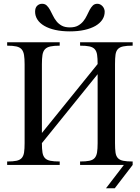

<svg xmlns="http://www.w3.org/2000/svg" viewBox="-20 -890 754 1036"><path d="M412.1 0V-18.6Q443.4 -18.6 462.2 -22.5Q481 -26.4 490.7 -37.4Q500.5 -48.3 503.7 -67.6Q506.8 -86.9 506.8 -117.7V-489.7L206.1 -117.7Q206.1 -86.4 209.2 -67.1Q212.4 -47.9 222.4 -37.1Q232.4 -26.4 251.5 -22.5Q270.5 -18.6 302.2 -18.6V0H18.6V-18.6Q50.3 -18.6 68.8 -22.5Q87.4 -26.4 97.2 -37.4Q106.9 -48.3 109.9 -67.6Q112.8 -86.9 112.8 -117.7V-543.5Q112.8 -573.7 109.6 -593.3Q106.4 -612.8 96.7 -624Q86.9 -635.3 68.1 -639.4Q49.3 -643.6 18.6 -643.6V-662.1H302.2V-643.6Q271 -643.6 252 -639.4Q232.9 -635.3 222.7 -624.3Q212.4 -613.3 209.2 -593.8Q206.1 -574.2 206.1 -543.5V-172.4L506.8 -544.4Q506.8 -575.2 503.9 -594.5Q501 -613.8 491 -624.8Q481 -635.7 462.4 -639.6Q443.8 -643.6 412.1 -643.6V-662.1H695.8V-643.6Q663.6 -643.6 644.8 -639.6Q626 -635.7 616 -625Q606 -614.3 603.3 -595Q600.6 -575.7 600.6 -544.4V-117.7Q600.6 -86.4 603.3 -67.1Q606 -47.9 616 -37.1Q626 -26.4 644.8 -22.5Q663.6 -18.6 695.8 -18.6V0L599.1 126H551.8L648.4 0ZM544.9 -826.7Q544.9 -803.2 532 -783.7Q519 -764.2 494.9 -750.2Q470.7 -736.3 435.8 -728.5Q400.9 -720.7 356.9 -720.7Q313 -720.7 278.1 -728.5Q243.2 -736.3 219 -750.5Q194.8 -764.6 182.1 -784.2Q169.4 -803.7 169.4 -826.7Q169.4 -848.6 180.7 -859.1Q191.9 -869.6 207 -869.6Q222.7 -869.6 232.4 -860.1Q242.2 -850.6 250 -836.4Q257.8 -822.3 265.6 -805.9Q273.4 -789.6 284.7 -775.4Q295.9 -761.2 313 -751.7Q330.1 -742.2 356.9 -742.2Q383.8 -742.2 400.9 -751.7Q418 -761.2 429.4 -775.4Q440.9 -789.6 448.5 -805.9Q456.1 -822.3 463.6 -836.4Q471.2 -850.6 480.7 -860.1Q490.2 -869.6 505.4 -869.6Q513.7 -869.6 520.8 -866Q527.8 -862.3 533.2 -856.4Q538.6 -850.6 541.7 -842.8Q544.9 -835 544.9 -826.7Z"/></svg>

Font: Doulos SIL CyrE
Style: Regular
Weight: 400
Designer: Walt Agee, Victor Gaultney, Peter Martin, Debbi Hosken, Becca Hirsbrunner
Foundry: SIL International
Version: Version 5.000